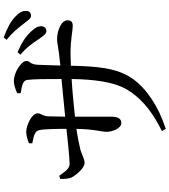

<svg xmlns="http://www.w3.org/2000/svg" viewBox="41 -904 918 1040"><g transform="rotate(-90 500.0 -384.0)"><path d="M851 -592C866 -591 877 -602 878 -618C878 -638 871 -652 848 -676C824 -703 787 -727 737 -748L724 -732C765 -698 788 -663 806 -636C824 -611 834 -593 851 -592ZM934 -675C951 -675 961 -685 961 -701C962 -722 952 -739 929 -761C904 -785 868 -804 817 -823L804 -807C848 -773 868 -744 888 -719C908 -695 918 -675 934 -675ZM137 -385C159 -385 181 -399 207 -407C235 -414 274 -422 322 -429C320 -327 306 -297 306 -265C306 -234 325 -186 353 -186C378 -186 388 -203 388 -243V-437C447 -443 522 -451 592 -455C590 -339 578 -223 531 -149C476 -60 389 -5 310 34L322 55C448 14 542 -52 593 -124C655 -210 661 -332 664 -459L727 -461C810 -461 852 -449 879 -449C900 -449 910 -456 910 -477C910 -513 851 -534 806 -534C784 -534 774 -527 665 -516L669 -637C671 -683 690 -678 690 -700C690 -726 630 -768 581 -768C561 -768 538 -760 515 -750V-731C559 -724 584 -718 587 -696C592 -655 592 -596 592 -510L388 -490L390 -584C393 -617 406 -618 406 -640C406 -671 340 -701 306 -701C287 -701 263 -694 244 -686V-668C288 -660 310 -653 315 -631C321 -607 322 -538 322 -483C262 -477 169 -466 132 -466C106 -466 89 -493 68 -522L51 -517C50 -497 52 -470 58 -457C68 -435 108 -385 137 -385Z"/></g></svg>

Font: Source Han Serif CN Medium
Style: Regular
Weight: 500
Designer: Ryoko NISHIZUKA 西塚涼子 (kana & ideographs); Frank Grießhammer (Latin, Greek & Cyrillic); Wenlong ZHANG 张文龙 (bopomofo); San
Foundry: Adobe
Version: Version 2.002;hotconv 1.1.0;makeotfexe 2.6.0